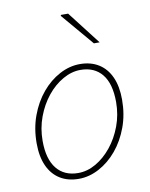

<svg xmlns="http://www.w3.org/2000/svg" viewBox="-83 -781 666 854"><g transform="rotate(-10 250.0 -354.0)"><path d="M204 12Q155 12 119.5 -10Q84 -32 65 -74Q46 -116 46 -176Q46 -243 67 -300Q88 -357 123.5 -399.5Q159 -442 204 -466Q249 -490 296 -490Q345 -490 380.5 -468Q416 -446 435 -404Q454 -362 454 -302Q454 -235 433 -178Q412 -121 376.5 -78.5Q341 -36 296 -12Q251 12 204 12ZM206 -14Q247 -14 286 -36.5Q325 -59 356.5 -98Q388 -137 407 -188Q426 -239 426 -296Q426 -379 391.5 -421.5Q357 -464 294 -464Q254 -464 214.5 -441.5Q175 -419 143.5 -380Q112 -341 93 -290Q74 -239 74 -182Q74 -100 108.5 -57Q143 -14 206 -14ZM374 -570 250 -716 252 -720H284L400 -570Z"/></g></svg>

Font: Source Sans 3 ExtraLight
Style: Italic
Weight: 250
Italic angle: -11°
Designer: Paul D. Hunt
Foundry: Adobe
Version: Version 3.046;hotconv 1.0.118;makeotfexe 2.5.65603